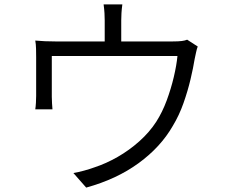

<svg xmlns="http://www.w3.org/2000/svg" viewBox="-20 -818 1040 871"><path d="M877 -607Q873 -597 869.5 -580.5Q866 -564 863 -550Q857 -512 844.5 -459Q832 -406 812.5 -350.5Q793 -295 764 -247Q709 -151 609 -78Q509 -5 371 33L313 -33Q336 -37 361.5 -44Q387 -51 409 -59Q461 -76 513.5 -106Q566 -136 612 -177Q658 -218 689 -266Q717 -310 736.5 -363Q756 -416 768.5 -469Q781 -522 785 -564H215Q215 -548 215 -522Q215 -496 215 -467Q215 -438 215 -414.5Q215 -391 215 -379Q215 -366 216 -349.5Q217 -333 218 -322H140Q142 -334 143 -352Q144 -370 144 -383Q144 -395 144 -418.5Q144 -442 144 -470Q144 -498 144 -522Q144 -546 144 -559Q144 -575 143.5 -596.5Q143 -618 140 -634Q161 -632 184 -631Q207 -630 232 -630H455V-726Q455 -740 454 -758Q453 -776 450 -798H535Q532 -776 531 -758Q530 -740 530 -726V-630H763Q790 -630 805 -632Q820 -634 829 -638Z"/></svg>

Font: Source Han Sans SC Normal
Style: Regular
Weight: 350
Designer: Ryoko NISHIZUKA 西塚涼子 (kana, bopomofo & ideographs); Paul D. Hunt (Latin, Greek & Cyrillic); Sandoll Communications 산돌커뮤니
Foundry: Adobe
Version: Version 2.004;hotconv 1.0.118;makeotfexe 2.5.65603